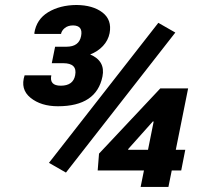

<svg xmlns="http://www.w3.org/2000/svg" viewBox="-20 -742 801 762"><path d="M241.7 -57.1 174.3 -95.7 608.4 -651.4 675.8 -612.8ZM488.3 -149.9 489.3 -147.5H567.4L589.8 -259.3L586.9 -260.3ZM677.7 -147.5H715.3L699.2 -65.4H661.6L648.4 0H538.1L551.3 -65.4H367.7L373 -132.3L616.2 -391.1H726.6ZM244.1 -556.6Q293.5 -556.6 301.8 -598.6Q310.1 -640.6 270 -641.1Q250 -641.1 237.3 -630.9Q224.6 -620.6 222.2 -607.4H117.2L116.2 -610.4Q124.5 -665 170.9 -693.4Q217.8 -721.7 283.2 -722.2Q348.6 -721.7 386.7 -692.4Q424.8 -663.1 415 -610.4Q409.2 -581.5 388.7 -559.6Q368.2 -537.6 337.9 -525.9Q398.9 -500 386.7 -438.5Q362.8 -320.3 210 -320.3Q142.6 -320.3 101.1 -354Q59.6 -387.7 77.6 -442.9H183.6Q175.3 -401.9 221.2 -401.9Q270.5 -401.9 278.3 -443.4Q287.6 -491.2 231 -491.2H185.5L198.7 -556.6Z"/></svg>

Font: Roboto-BlackItalic
Style: Italic
Weight: 900
Italic angle: -12°
Designer: Google
Version: Version 1.100141; 2013